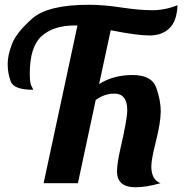

<svg xmlns="http://www.w3.org/2000/svg" viewBox="-20 -769 785 806"><path d="M514.2 -306.2Q514.2 -376 460 -376Q418 -376 381.8 -349.1L307.1 0H163.1L305.2 -662.1H293Q204.6 -662.1 154.8 -617.4Q105 -572.8 105 -460Q105 -420.4 112.1 -407.7Q119.1 -395 119.1 -392.1Q38.1 -392.1 25.1 -427Q12.2 -461.9 12.2 -500Q12.2 -538.1 30.8 -585.4Q49.3 -632.8 115 -690.9Q180.7 -749 353 -749Q414.1 -749 489.7 -737.5Q565.4 -726.1 619.1 -726.1Q672.9 -726.1 725.1 -747.1Q722.7 -680.7 691.4 -650.4Q660.2 -620.1 607.4 -620.1Q554.7 -620.1 444.8 -642.1L396 -416Q455.6 -454.1 536.1 -454.1Q616.7 -454.1 635.7 -401.4Q654.8 -348.6 654.8 -301.3Q654.3 -253.9 634.8 -176.8Q615.2 -99.6 615.2 -70.8Q615.2 -14.6 653.8 0Q594.2 17.1 548.8 17.1Q471.2 17.1 471.2 -49.8Q471.2 -83 486.8 -150.9Q514.2 -269.5 514.2 -306.2Z"/></svg>

Font: Lobster-Regular
Style: Regular
Weight: 400
Designer: Pablo Impallari
Foundry: Pablo Impallari
Version: Version 1.007; ttfautohint (v1.1) -l 8 -r 50 -G 50 -x 14 -D 